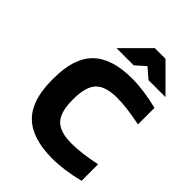

<svg xmlns="http://www.w3.org/2000/svg" viewBox="-203 -774 878 878"><g transform="rotate(45 236.0 -335.5)"><path d="M42 -255.9Q42 -386.7 104.5 -447.8Q167 -508.8 296.9 -508.8Q371.1 -508.8 463.9 -485.8V-378.9Q373 -397.9 310.1 -397.9Q236.3 -397.9 204.6 -365Q172.9 -332 172.9 -252V-248Q172.9 -168 204.6 -135Q236.3 -102.1 310.1 -102.1Q373 -102.1 463.9 -121.1V-14.2Q371.1 8.8 296.9 8.8Q167 8.8 104.5 -52.2Q42 -113.3 42 -244.1ZM147.9 -556.2 272 -680.2H340.8L464.8 -556.2H355L306.2 -598.1L258.8 -556.2Z"/></g></svg>

Font: LT Wave Text Bold
Style: Regular
Weight: 700
Designer: Daniel Lyons
Version: Version 2.5 (Glyphs App)